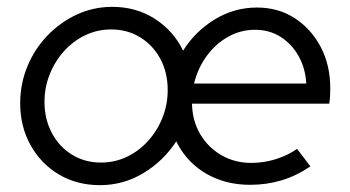

<svg xmlns="http://www.w3.org/2000/svg" viewBox="-20 -531 1022 561"><path d="M272 10Q205 10 152.5 -21Q100 -52 69.5 -106.5Q39 -161 39 -229Q39 -286 60 -337Q81 -388 118.5 -427Q156 -466 204.5 -488.5Q253 -511 308 -511Q378 -511 432.5 -476Q487 -441 515 -383Q550 -439 607 -474Q664 -509 731 -509Q793 -509 841 -478Q889 -447 917 -394Q945 -341 945 -273Q945 -263 944.5 -251.5Q944 -240 942 -228H541Q542 -178 565 -139Q588 -100 627 -77.5Q666 -55 714 -55Q751 -55 786 -66Q821 -77 848 -96L887 -45Q846 -17 802.5 -4Q759 9 711 9Q661 9 619 -6.5Q577 -22 545.5 -50.5Q514 -79 495 -118Q458 -61 399.5 -25.5Q341 10 272 10ZM547 -287H875Q872 -333 852 -368Q832 -403 799.5 -423.5Q767 -444 725 -444Q683 -444 646.5 -423.5Q610 -403 584 -367.5Q558 -332 547 -287ZM275 -56Q315 -56 350 -72.5Q385 -89 412 -118.5Q439 -148 454.5 -186.5Q470 -225 470 -268Q470 -319 448.5 -359Q427 -399 389.5 -422Q352 -445 305 -445Q265 -445 230 -428.5Q195 -412 168 -382.5Q141 -353 125.5 -314.5Q110 -276 110 -233Q110 -183 131.5 -142.5Q153 -102 190.5 -79Q228 -56 275 -56Z"/></svg>

Font: Red Hat Display
Style: Italic
Weight: 300
Italic angle: -12°
Designer: Pentagram, MCKL
Foundry: Pentagram, MCKL
Version: Version 1.023